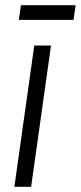

<svg xmlns="http://www.w3.org/2000/svg" viewBox="-20 -714 309 734"><path d="M175 -540 99 0H35L111 -540ZM269 -694 261 -638H52L60 -694Z"/></svg>

Font: Pathway Extreme Condensed ExtraLight
Style: Italic
Weight: 250
Width: 3
Italic angle: -8°
Version: Version 1.001;gftools[0.9.26]